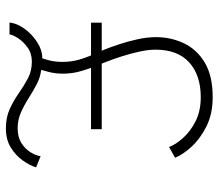

<svg xmlns="http://www.w3.org/2000/svg" viewBox="-64 -648 725 636"><g transform="rotate(90 298.0 -330.5)"><path d="M154.5 -291.5Q152.5 -295.5 144.5 -315.2Q136.5 -335 127 -363.8Q117.5 -392.5 110.5 -424.5Q103.5 -456.5 103.5 -485Q103.5 -535 124 -578Q144.5 -621 188.2 -647Q232 -673 302 -673Q357.5 -673 398.2 -652.8Q439 -632.5 465.8 -603.8Q492.5 -575 503 -548.5L467.5 -528.5Q459 -551 437.2 -575.2Q415.5 -599.5 381.8 -616.5Q348 -633.5 302.5 -633.5Q229.5 -633.5 187.2 -595.2Q145 -557 145 -483.5Q145 -460 151.5 -430.2Q158 -400.5 167.2 -371.8Q176.5 -343 185 -321.2Q193.5 -299.5 197.5 -291.5Q212.5 -251.5 218.5 -227.5Q224.5 -203.5 224.5 -176.5Q224.5 -151.5 219 -131Q213.5 -110.5 212 -105Q237 -102 259.8 -90Q282.5 -78 305.8 -63.2Q329 -48.5 353.2 -37.8Q377.5 -27 405 -27Q435 -27 454.5 -39.5Q474 -52 484.8 -69.5Q495.5 -87 498 -103L535 -88Q528.5 -67 511.8 -43.5Q495 -20 468.8 -4Q442.5 12 406 12Q369 12 341 -1Q313 -14 288.8 -31Q264.5 -48 240 -61Q215.5 -74 184.5 -74Q157.5 -74 137.8 -59.8Q118 -45.5 106.8 -28Q95.5 -10.5 94.5 0H55Q57.5 -24 75.2 -49Q93 -74 119.5 -91.2Q146 -108.5 173.5 -108.5Q176 -114 180.8 -133Q185.5 -152 185.5 -176Q185.5 -205 177.8 -231.8Q170 -258.5 154.5 -291.5ZM55.5 -305.5H408.5V-270H55.5Z"/></g></svg>

Font: League Spartan Thin ExtraLight
Style: Regular
Weight: 250
Version: Version 2.002